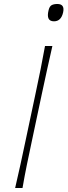

<svg xmlns="http://www.w3.org/2000/svg" viewBox="-20 -944 339 964"><path d="M56 0Q70.5 -61 82.5 -117Q94.5 -173 108.5 -238.5L158 -472Q172.5 -539.5 183.8 -596Q195 -652.5 206 -713H243Q229 -652.5 216.8 -596Q204.5 -539.5 190 -472L140.5 -238.5Q126.5 -173 115 -117Q103.5 -61 93 0ZM251 -837Q210 -837 224 -893Q228.5 -912 239.2 -918Q250 -924 268 -924Q306 -924 297 -882Q287 -837 251 -837Z"/></svg>

Font: Commissioner Flair Thin
Style: Italic
Weight: 100
Italic angle: -12°
Designer: Kostas Bartsokas
Foundry: Kostas Bartsokas
Version: Version 1.000; ttfautohint (v1.8.3)